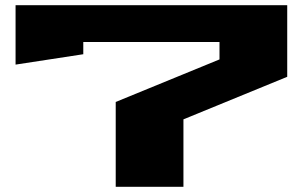

<svg xmlns="http://www.w3.org/2000/svg" viewBox="-20 -720 1167 740"><path d="M40 -471V-700H1087V-424L687 -260V0H426V-327L826 -491V-558H301V-511Z"/></svg>

Font: Stalinist One
Style: Regular
Weight: 400
Designer: Jovanny Lemonad
Foundry: Alexey Maslov, Jovanny Lemonad
Version: Version 3.004